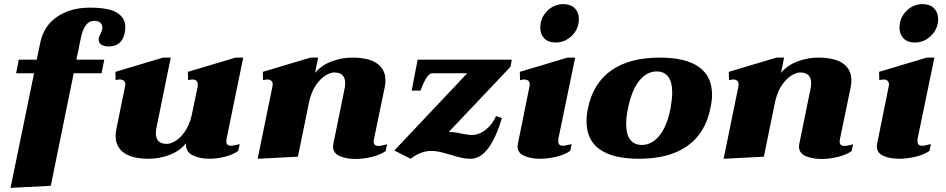

<svg xmlns="http://www.w3.org/2000/svg" viewBox="-20 -759 4580 930"><path d="M587 -628Q587 -615 584 -600Q571 -534 506 -534Q484 -534 471 -542.5Q458 -551 458 -568Q458 -574 459 -577Q460 -582 468 -598Q476 -614 476 -625Q476 -640 466 -649Q456 -658 436 -658Q389 -658 372 -577L350 -470H485L472 -404H337L226 141L31 151L145 -404H58L71 -470H158L175 -552Q192 -634 257 -678Q322 -722 415 -722Q508 -722 547.5 -697Q587 -672 587 -628Z M1099 -53Q1108 -53 1121.5 -56.5Q1135 -60 1141 -61L1134 -28Q1108 -10 1070 0Q1032 10 993 10Q949 10 915 -6Q881 -22 881 -59V-65Q850 -27 800.5 -8.5Q751 10 702 10Q620 10 580 -19Q540 -48 540 -100Q540 -115 543 -131L585 -337L587 -349Q587 -374 559 -374Q554 -374 540 -371L539 -411L770 -480H807L739 -146Q735 -130 735 -114Q735 -62 788 -62Q805 -62 828.5 -75.5Q852 -89 874 -119.5Q896 -150 908 -198L937 -337Q938 -342 938 -349Q938 -374 911 -374Q906 -374 891 -371L890 -411L1121 -480H1158L1078 -89Q1076 -79 1076 -75Q1076 -53 1099 -53Z M1855 -60 1848 -27Q1822 -9 1781.5 1Q1741 11 1702 11Q1658 11 1625.5 -3Q1593 -17 1593 -50Q1593 -54 1595 -64L1648 -324Q1652 -340 1652 -356Q1652 -408 1599 -408Q1582 -408 1558.5 -394.5Q1535 -381 1512.5 -350Q1490 -319 1478 -269L1423 0L1228 10L1299 -337L1301 -349Q1301 -374 1273 -374Q1269 -374 1254 -371L1253 -411L1484 -480H1521L1506 -406Q1538 -444 1587.5 -462Q1637 -480 1684 -480Q1767 -480 1807 -451Q1847 -422 1847 -370Q1847 -356 1844 -339L1792 -88Q1790 -78 1790 -74Q1790 -52 1813 -52Q1822 -52 1835.5 -55.5Q1849 -59 1855 -60Z M1890 -30 2243 -404H2074Q2047 -404 2017 -320H1974L2003 -470H2459L2453 -436L2154 -120Q2167 -120 2173 -119Q2193 -117 2220 -111Q2252 -105 2263 -105Q2300 -105 2332 -130Q2364 -155 2383 -197L2411 -187Q2352 10 2260 10Q2238 10 2215 5Q2192 0 2160 -10Q2126 -20 2107 -24Q2088 -28 2069 -28Q2019 -28 1969 10Z M2597 -625Q2597 -672 2630 -705.5Q2663 -739 2709 -739Q2744 -739 2764 -719Q2784 -699 2784 -667Q2784 -620 2750.5 -586.5Q2717 -553 2671 -553Q2636 -553 2616.5 -573Q2597 -593 2597 -625ZM2487 -51Q2487 -55 2489 -65L2544 -337L2546 -349Q2546 -374 2518 -374Q2514 -374 2499 -371L2498 -411L2729 -480H2766L2685 -89Q2684 -84 2684 -75Q2684 -53 2707 -53Q2715 -53 2728.5 -56.5Q2742 -60 2749 -61L2742 -28Q2716 -10 2675.5 0Q2635 10 2595 10Q2551 10 2519 -4Q2487 -18 2487 -51Z M2821 -171Q2821 -203 2828 -235Q2853 -356 2941 -418Q3029 -480 3176 -480Q3302 -480 3365.5 -434.5Q3429 -389 3429 -300Q3429 -272 3421 -235Q3397 -114 3309.5 -52Q3222 10 3075 10Q2949 10 2885 -35.5Q2821 -81 2821 -171ZM3228 -235Q3236 -281 3236 -311Q3236 -362 3216.5 -387.5Q3197 -413 3161 -413Q3113 -413 3076.5 -368Q3040 -323 3022 -235Q3013 -192 3013 -160Q3013 -108 3032.5 -82.5Q3052 -57 3089 -57Q3137 -57 3174 -102Q3211 -147 3228 -235Z M4112 -60 4105 -27Q4079 -9 4038.5 1Q3998 11 3959 11Q3915 11 3882.5 -3Q3850 -17 3850 -50Q3850 -54 3852 -64L3905 -324Q3909 -340 3909 -356Q3909 -408 3856 -408Q3839 -408 3815.5 -394.5Q3792 -381 3769.5 -350Q3747 -319 3735 -269L3680 0L3485 10L3556 -337L3558 -349Q3558 -374 3530 -374Q3526 -374 3511 -371L3510 -411L3741 -480H3778L3763 -406Q3795 -444 3844.5 -462Q3894 -480 3941 -480Q4024 -480 4064 -451Q4104 -422 4104 -370Q4104 -356 4101 -339L4049 -88Q4047 -78 4047 -74Q4047 -52 4070 -52Q4079 -52 4092.5 -55.5Q4106 -59 4112 -60Z M4337 -625Q4337 -672 4370 -705.5Q4403 -739 4449 -739Q4484 -739 4504 -719Q4524 -699 4524 -667Q4524 -620 4490.5 -586.5Q4457 -553 4411 -553Q4376 -553 4356.5 -573Q4337 -593 4337 -625ZM4227 -51Q4227 -55 4229 -65L4284 -337L4286 -349Q4286 -374 4258 -374Q4254 -374 4239 -371L4238 -411L4469 -480H4506L4425 -89Q4424 -84 4424 -75Q4424 -53 4447 -53Q4455 -53 4468.5 -56.5Q4482 -60 4489 -61L4482 -28Q4456 -10 4415.5 0Q4375 10 4335 10Q4291 10 4259 -4Q4227 -18 4227 -51Z"/></svg>

Font: Taviraj Black
Style: Italic
Weight: 900
Italic angle: -12°
Designer: Katatrad Team
Foundry: CadsonDemak
Version: Version 1.001